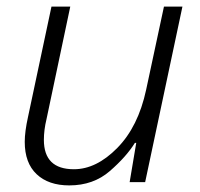

<svg xmlns="http://www.w3.org/2000/svg" viewBox="-20 -552 606 582"><path d="M190 10Q263 10 313 -33.5Q363 -77 389 -119H393L373 0H420L533 -532H477L423 -280Q399 -168 335.5 -103.5Q272 -39 204 -39Q113 -39 113 -128Q113 -158 121 -191L193 -532H136L65 -198Q55 -153 55 -122Q55 -58 91 -24Q127 10 190 10Z"/></svg>

Font: Noto Sans UI Light
Style: Italic
Weight: 300
Italic angle: -12°
Designer: Monotype Design Team
Foundry: Monotype Imaging Inc.
Version: Version 1.901